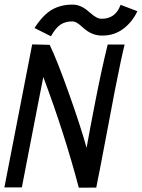

<svg xmlns="http://www.w3.org/2000/svg" viewBox="-20 -831 631 853"><path d="M301.3 -810.5Q319.8 -810.5 335.9 -804Q352.1 -797.4 363.5 -788.3Q375 -779.3 385.5 -770Q396 -760.7 407.7 -754.2Q419.4 -747.6 431.6 -747.6Q493.7 -747.6 515.6 -809.6L590.3 -781.2Q568.4 -733.9 528.1 -703.4Q487.8 -672.9 435.1 -672.9Q413.1 -672.9 395 -679.4Q377 -686 365 -695.1Q353 -704.1 343 -713.4Q333 -722.7 322.3 -729.2Q311.5 -735.8 300.3 -735.8Q270 -735.8 248.5 -721.4Q227.1 -707 206.5 -669.9L133.3 -706.5Q170.4 -764.2 210 -787.4Q249.5 -810.5 301.3 -810.5ZM330.1 2.9Q266.1 -239.7 172.4 -488.8L152.8 -389.2Q140.6 -327.1 112.8 -183.1Q85 -39.1 77.1 1.5H-0.5L123 -633.8L200.7 -631.8Q232.4 -566.9 285.4 -418.2Q338.4 -269.5 364.7 -174.3Q377.9 -249 401.4 -369.6Q429.7 -516.1 458.5 -633.3H533.7Q518.1 -570.8 489.7 -425.8Q479.5 -372.6 457.3 -254.9Q435.1 -137.2 423.8 -79.1Q421.4 -66.9 415.8 -39.3Q410.2 -11.7 407.7 2.4Z"/></svg>

Font: Fantasque Sans Mono
Style: Italic
Weight: 400
Italic angle: -11°
Monospace: yes
Designer: Jany Belluz
Version: Version 1.8.0 ; ttfautohint (v1.8.2)